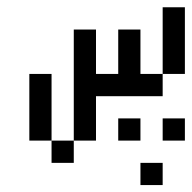

<svg xmlns="http://www.w3.org/2000/svg" viewBox="-20 -458 540 540"><path d="M437.5 62.5V0H375V62.5ZM375 -62.5V-125H312.5V-62.5ZM500 -62.5V-125H437.5V-62.5ZM125 -62.5V0H187.5V-62.5ZM125 -62.5V-250H62.5V-62.5ZM187.5 -62.5H250Q250 -62.5 250 -187.5H437.5V-250H375Q375 -250 375 -375H312.5Q312.5 -375 312.5 -250H250Q250 -250 250 -375H187.5ZM437.5 -250H500V-437.5H437.5Z"/></svg>

Font: CalcUnifontExMono
Style: Regular
Weight: 500
Version: Version 15.0.06